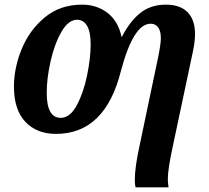

<svg xmlns="http://www.w3.org/2000/svg" viewBox="-20 -566 899 826"><path d="M560 207Q560 153 581 58L661 -323Q672 -378 672 -402Q672 -432 660.5 -448Q649 -464 628 -464Q554 -464 500 -260Q432 10 221 10Q138 10 89 -42Q40 -94 40 -193Q40 -274 73.5 -355.5Q107 -437 173 -491.5Q239 -546 333 -546Q396 -546 442 -511Q488 -476 503 -407H504Q539 -475 584 -510.5Q629 -546 693 -546Q755 -546 787 -513.5Q819 -481 819 -419Q819 -385 809 -340L722 70Q702 163 702 205Q702 216 705 240H563Q560 227 560 207ZM370 -375Q370 -429 354.5 -455Q339 -481 312 -481Q274 -481 244 -428.5Q214 -376 197.5 -302Q181 -228 181 -167Q181 -59 241 -59Q281 -59 310 -112.5Q339 -166 354.5 -241Q370 -316 370 -375Z"/></svg>

Font: Noto Serif Narrow
Style: Bold Italic
Weight: 700
Width: 4
Italic angle: -12°
Designer: Monotype Design Team
Foundry: Monotype Imaging Inc.
Version: Version 1.001